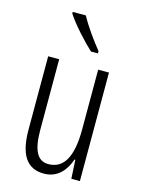

<svg xmlns="http://www.w3.org/2000/svg" viewBox="-117 -832 667 909"><g transform="rotate(15 216.0 -377.5)"><path d="M188 -765H124V-757C154 -710 217 -642 256 -606H290V-617C256 -659 216 -714 188 -765ZM364 -532H311V-240C311 -103 273 -39 198 -39C146 -39 120 -84 120 -185V-532H66V-173C66 -56 102 10 189 10C257 10 294 -37 313 -92H317L322 0H364Z"/></g></svg>

Font: Noto Sans Arabic UI XCn Lt
Style: Regular
Weight: 300
Width: 2
Designer: Monotype Design Team, Nadine Chahine and Nizar Qandah
Foundry: Monotype Imaging Inc.
Version: Version 2.010